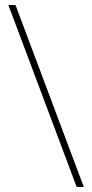

<svg xmlns="http://www.w3.org/2000/svg" viewBox="-20 -734 362 754"><path d="M41 -714 309 0H281L13 -714Z"/></svg>

Font: Noto Sans Gujarati Thin
Style: Regular
Weight: 100
Designer: Jelle Bosma - Monotype Design Team, Universal Thirst
Foundry: Monotype Imaging Inc.
Version: Version 2.106; ttfautohint (v1.8.4.7-5d5b)